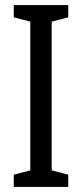

<svg xmlns="http://www.w3.org/2000/svg" viewBox="-20 -734 323 754"><path d="M248 0H34V-48L99 -65V-649L34 -666V-714H248V-666L183 -649V-65L248 -48Z"/></svg>

Font: Noto Sans Sinhala UI ExtraCondensed
Style: Regular
Weight: 400
Width: 2
Designer: Jelle Bosma - Monotype Design Team
Foundry: Monotype Imaging Inc.
Version: Version 2.006; ttfautohint (v1.8.4.7-5d5b)